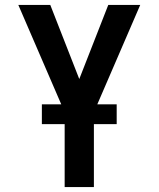

<svg xmlns="http://www.w3.org/2000/svg" viewBox="-20 -755 640 775"><path d="M241 0V-302L54 -735H183L300 -436L417 -735H546L359 -302V0ZM451 -254H149V-334H451Z"/></svg>

Font: Iosevka Extended
Style: Bold
Weight: 700
Width: 7
Monospace: yes
Designer: Belleve Invis
Foundry: Belleve Invis
Version: Version 32.5.0; ttfautohint (v1.8.4)